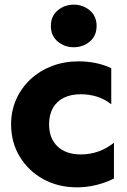

<svg xmlns="http://www.w3.org/2000/svg" viewBox="-20 -788 544 823"><path d="M310.1 15Q229 15 165.2 -20.3Q101.4 -55.6 64.5 -116.7Q27.6 -177.8 27.6 -255Q27.6 -312.9 49.4 -362Q71.1 -411.1 110.4 -447.8Q149.8 -484.5 202.4 -504.8Q255 -525 316.6 -525Q355.2 -525 390.2 -517.8Q425.2 -510.6 456.9 -495.8V-341Q428.6 -363.5 395.4 -373.8Q362.1 -384 326.1 -384Q283.8 -384 253.4 -368.9Q223 -353.8 206.7 -324.9Q190.4 -296.1 190.4 -255.2Q190.4 -194.5 226.8 -160.2Q263.1 -126 326.6 -126Q366.4 -126 402.3 -138.9Q438.2 -151.8 468.4 -176.2V-22.8Q432 -4.4 391.4 5.3Q350.9 15 310.1 15ZM296.1 -585.5Q256.4 -585.5 227.2 -610.1Q198.1 -634.8 198.1 -676.8Q198.1 -718.8 227.2 -743.4Q256.4 -768 296.1 -768Q335.9 -768 365 -743.4Q394.1 -718.8 394.1 -676.8Q394.1 -634.8 365 -610.1Q335.9 -585.5 296.1 -585.5Z"/></svg>

Font: Geologica-Sharp
Style: Regular
Weight: 100
Designer: Sindre Bremnes, Frode Helland
Foundry: Monokrom Skriftforlag AS
Version: Version 1.010;gftools[0.9.28]